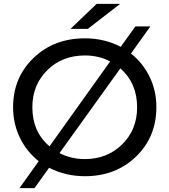

<svg xmlns="http://www.w3.org/2000/svg" viewBox="-20 -907 880 997"><path d="M482 -887H604L436 -757H346ZM761 -770 660 -629Q722 -580 757 -508Q792 -436 792 -350Q792 -196 686.5 -94Q581 8 421 8Q320 8 235 -36L159 70H81L181 -70Q118 -120 83 -192.5Q48 -265 48 -350Q48 -504 154 -606Q260 -708 421 -708Q522 -708 607 -664L683 -770ZM148 -350Q148 -223 237 -147L552 -588Q493 -619 421 -619Q303 -619 225.5 -542.5Q148 -466 148 -350ZM421 -81Q537 -81 614.5 -157.5Q692 -234 692 -350Q692 -475 605 -552L289 -112Q349 -81 421 -81Z"/></svg>

Font: false
Style: Regular
Weight: 500
Designer: Julieta Ulanovsky
Foundry: Julieta Ulanovsky
Version: Version 7.222;hotconv 1.0.109;makeotfexe 2.5.65596